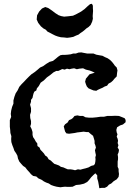

<svg xmlns="http://www.w3.org/2000/svg" viewBox="-20 -983 704 1015"><path d="M395 -705 410 -706 425 -703 441 -700H474L489 -694L505 -691L522 -688L535 -681L549 -675L562 -666L572 -656L580 -646L587 -636L597 -626L601 -611L599 -598L597 -579L585 -567L577 -557L567 -548L554 -541L546 -530L534 -526L522 -519L510 -514L497 -508L489 -503L474 -505L462 -510L448 -516L439 -526L434 -538L430 -551L434 -567L444 -579L453 -590L481 -599L455 -610L434 -615L419 -622L400 -620L386 -617L372 -622L359 -620L347 -617L334 -620L322 -615L309 -618L299 -613L288 -608H277L262 -600L245 -586L228 -574L212 -558L195 -546L185 -528L175 -516L172 -505L161 -498L157 -488L154 -476L152 -466L144 -455V-445L139 -430L144 -411V-392L139 -376L140 -359L144 -343V-328L140 -315L147 -301L152 -285V-270L155 -258L162 -248L169 -235L177 -225L178 -211L189 -203L194 -191L202 -183L212 -172L219 -161L230 -153L237 -141L249 -134L257 -126L267 -117L279 -113L292 -108L302 -101L315 -98L326 -93L338 -88H352L365 -86L377 -83L392 -88L405 -86L419 -90L432 -93L448 -98L462 -106L477 -110L482 -118L484 -129L485 -141L484 -151L487 -163L484 -177L482 -189L487 -203L484 -215L480 -225V-238L477 -249L472 -265L458 -276L448 -285H436L422 -287L407 -285L389 -283L375 -280L345 -276L331 -278L324 -288L320 -303L317 -315L324 -326L337 -335L345 -348L357 -353L365 -359L374 -370L389 -373L403 -370H419L432 -363L450 -361H470L491 -363L512 -366H530L547 -370H568L589 -371L609 -370L627 -363L639 -358L644 -349V-337L630 -325L615 -320L599 -310L595 -296L597 -283L601 -273L597 -261L602 -249L604 -239L602 -227L606 -215L602 -203L609 -191L607 -178L602 -166L604 -153V-141L602 -129V-101L607 -90V-78L609 -63L607 -48L597 -35L582 -26L568 -13L556 -7L546 4L534 10H519L505 12L503 -1L499 -23L494 -40V-56L484 -67L474 -58L462 -46L452 -33L441 -21L424 -12L403 -7L382 -5L364 4L348 5H337L324 4L314 5L299 7L279 4L264 0L250 -5L238 -13L224 -18L212 -24L199 -33L183 -40L172 -50L155 -53L144 -62L134 -74L123 -86L114 -98L102 -106L92 -117L82 -129L75 -145L72 -160L65 -173L56 -186L51 -201L45 -216L40 -232L39 -248L40 -263L35 -280L34 -296L32 -313V-348L39 -365L37 -381L39 -398L44 -418L51 -435V-452L56 -471L63 -490L73 -505L82 -524L94 -538L107 -551L120 -565L134 -579L147 -591L162 -601L177 -613L192 -626L209 -634L224 -645L242 -656L260 -661L274 -672L287 -683L299 -691L310 -693H324L338 -694L354 -696L367 -700H381ZM456 -961 466 -963 471 -953V-940L472 -925L471 -912L470 -898L471 -884L467 -868L459 -851L449 -841L437 -833L427 -824L417 -816L405 -808L395 -800L382 -795L367 -788L351 -785L335 -783L318 -785L302 -786L286 -790L272 -795L258 -802L245 -809L231 -816L222 -826L209 -833L196 -844L182 -862L174 -880L176 -902L187 -922L202 -938L219 -946L236 -940L255 -927L272 -914L289 -903L303 -898L319 -895L341 -897L366 -900L387 -910L409 -922L427 -935L443 -950Z"/></svg>

Font: Tagesschrift
Style: Regular
Weight: 400
Designer: Yanone
Version: Version 2.000; ttfautohint (v1.8.4.7-5d5b)